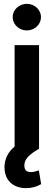

<svg xmlns="http://www.w3.org/2000/svg" viewBox="-20 -761 288 982"><path d="M3.9 109.4Q2.9 104.5 2.9 93.8Q2.9 64.5 15.9 37.1Q28.8 9.8 54.7 -11.2V-530.3H179.7V0Q144 20 124.3 40.3Q104.5 60.5 104.5 85Q104.5 102.1 112.5 110.6Q120.6 119.1 138.7 119.1Q149.4 119.1 160.2 116Q170.9 112.8 178.7 110.4L190.4 180.7Q155.8 201.2 113.3 201.2Q67.9 201.2 38.3 177.2Q8.8 153.3 3.9 109.4ZM44.9 -673.8Q44.9 -691.9 54.7 -707.5Q64.5 -723.1 81.3 -732.2Q98.1 -741.2 117.2 -741.2Q136.7 -741.2 153.3 -732.2Q169.9 -723.1 179.7 -707.5Q189.5 -691.9 189.5 -673.8Q189.5 -655.3 179.7 -639.4Q169.9 -623.5 153.3 -614.5Q136.7 -605.5 117.2 -605.5Q98.1 -605.5 81.3 -614.5Q64.5 -623.5 54.7 -639.4Q44.9 -655.3 44.9 -673.8Z"/></svg>

Font: Pretendard Std SemiBold
Style: Regular
Weight: 600
Designer: Base glyphs from Inter by Rasmus Andersson; Hangeul glyphs from Noto Sans CJK(Source Han Sans) by Jang Soo-young and Kan
Foundry: Kil Hyung-jin
Version: Version 1.309